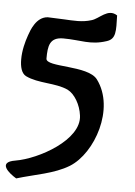

<svg xmlns="http://www.w3.org/2000/svg" viewBox="-54 -576 604 856"><g transform="rotate(5 247.5 -148.0)"><path d="M203 -487 129 -490C77 -487 56 -425 48 -402C37 -371 27 -332 27 -293C27 -260 34 -231 55 -220C112 -192 189 -202 245 -176C277 -160 304 -114 310 -66C325 42 143 142 41 159C-40 172 19 219 51 238C133 213 218 202 285 161C390 96 462 -111 371 -233C327 -293 139 -266 139 -306C139 -363 145 -402 206 -402C284 -402 328 -383 400 -407C441 -420 438 -455 436 -525C393 -554 358 -503 324 -494C283 -481 243 -485 203 -487Z"/></g></svg>

Font: Philokalia
Style: Regular
Weight: 400
Version: Version 001.010